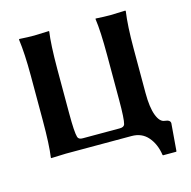

<svg xmlns="http://www.w3.org/2000/svg" viewBox="-113 -760 1007 1013"><g transform="rotate(-15 390.0 -253.5)"><path d="M649.9 -200.2Q649.9 -121.1 666.5 -77.6Q683.1 -34.2 710 -32.2Q739.7 -29.3 740.2 -11.2L728 138.2L726.1 141.1H653.8L651.9 138.2Q643.1 78.1 609.6 39.1Q576.2 0 520 0H161.1L80.1 2.9L79.1 0Q88.9 -67.9 88.9 -200.2V-444.8Q88.9 -566.9 78.1 -645L80.1 -647.9Q127 -645 161.1 -645L242.2 -647.9L243.2 -645Q233.4 -579.1 232.9 -444.8V-200.2Q232.9 -97.2 241.2 -69.8Q246.1 -54.7 269 -55.2H470.2Q493.2 -55.2 498 -69.8Q505.9 -96.7 505.9 -200.2V-444.8Q505.9 -578.6 496.1 -645L497.1 -647.9Q543 -645 578.1 -645Q578.1 -645 659.2 -647.9L661.1 -645Q649.9 -566.9 649.9 -444.8Z"/></g></svg>

Font: Linux Biolinum
Style: Bold
Weight: 700
Designer: Philipp H. Poll
Foundry: Philipp H. Poll
Version: Version 1.3.2 ; ttfautohint (v0.9)